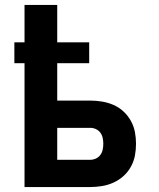

<svg xmlns="http://www.w3.org/2000/svg" viewBox="-20 -755 640 775"><path d="M79 0V-500H38V-584H79V-735H211V-584H340V-500H211V-349H344Q368 -349 392 -345Q416 -341 438 -331.5Q460 -322 478 -305.5Q496 -289 508 -267.5Q520 -246 524.5 -222.5Q529 -199 529 -175Q529 -150 524.5 -126.5Q520 -103 508 -81.5Q496 -60 478 -44Q460 -28 438 -18Q416 -8 392 -4Q368 0 344 0ZM344 -110Q356 -110 367 -115Q378 -120 385 -129.5Q392 -139 394.5 -151Q397 -163 397 -175Q397 -186 394.5 -198Q392 -210 385 -219.5Q378 -229 367 -234Q356 -239 344 -239H211V-110Z"/></svg>

Font: Iosevka SS04 XBd Ex
Style: Regular
Weight: 800
Width: 7
Monospace: yes
Designer: Belleve Invis
Foundry: Belleve Invis
Version: Version 19.0.0; ttfautohint (v1.8.4)